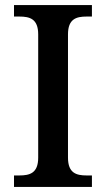

<svg xmlns="http://www.w3.org/2000/svg" viewBox="-20 -734 416 754"><path d="M35 0H341V-45H320C280 -45 247 -54 247 -115V-599C247 -660 280 -669 320 -669H341V-714H35V-669H56C97 -669 130 -660 130 -599V-115C130 -54 97 -45 56 -45H35Z"/></svg>

Font: Noto Serif Yezidi Medium
Style: Regular
Weight: 500
Designer: Dalton Maag Ltd
Foundry: Dalton Maag Ltd
Version: Version 1.001